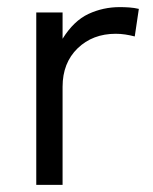

<svg xmlns="http://www.w3.org/2000/svg" viewBox="-20 -520 429 540"><path d="M82 0V-485H156V-411Q187.5 -461.5 228.8 -480.8Q270 -500 317 -500Q330.5 -500 344.2 -499Q358 -498 370.5 -495L359 -417.5Q345.5 -421 332.2 -423Q319 -425 305.5 -425Q240.5 -425 198.2 -384Q156 -343 156 -276V0Z"/></svg>

Font: Geologica Cursive ExtraLight
Style: Regular
Weight: 250
Designer: Sindre Bremnes, Frode Helland
Foundry: Monokrom Skriftforlag AS
Version: Version 1.010;gftools[0.9.28]